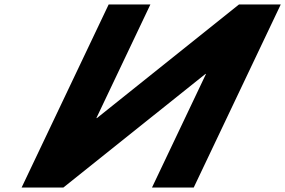

<svg xmlns="http://www.w3.org/2000/svg" viewBox="-20 -845 1285 865"><path d="M908.1 -512H905.7L265.3 0H77.3L469.6 -825H657.6L414.2 -313H416.6L1056.9 -825H1244.9L852.7 0H664.7Z"/></svg>

Font: Hussar
Style: BdSuprExtOblFive
Weight: 700
Foundry: Cannot Into Space Fonts
Version: Version 2.00